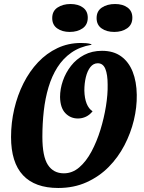

<svg xmlns="http://www.w3.org/2000/svg" viewBox="-20 -914 715 956"><path d="M270 22Q154 22 94.5 -41.5Q35 -105 35 -232Q35 -303 51 -371.5Q67 -440 97 -499.5Q127 -559 169.5 -604Q212 -649 266 -674.5Q320 -700 383 -700Q397 -700 409.5 -699Q422 -698 435 -694V-691Q377 -681 335.5 -652Q294 -623 266 -579Q238 -535 221.5 -479.5Q205 -424 198 -361.5Q191 -299 191 -233Q191 -135 218.5 -93Q246 -51 298 -51Q340 -51 374.5 -80.5Q409 -110 435.5 -159.5Q462 -209 480 -267.5Q498 -326 507.5 -385Q517 -444 516 -492Q516 -543 504.5 -571Q493 -599 467 -599Q445 -599 430 -580Q415 -561 407.5 -530Q400 -499 400 -463Q401 -424 411.5 -398Q422 -372 441 -360Q427 -342 408 -333Q389 -324 368 -324Q331 -324 305.5 -350.5Q280 -377 279 -431Q279 -471 293 -511.5Q307 -552 333.5 -586Q360 -620 399 -640.5Q438 -661 488 -661Q545 -661 583 -633.5Q621 -606 640.5 -557Q660 -508 661 -442Q662 -380 646.5 -315.5Q631 -251 599.5 -190.5Q568 -130 521 -82.5Q474 -35 411 -6.5Q348 22 270 22ZM549 -755Q511 -755 486 -772.5Q461 -790 461 -824Q461 -859 487.5 -876.5Q514 -894 553 -894Q591 -894 615 -876.5Q639 -859 639 -826Q639 -791 613 -773Q587 -755 549 -755ZM327 -755Q290 -755 265 -772.5Q240 -790 240 -824Q240 -859 266.5 -876.5Q293 -894 331 -894Q369 -894 393 -876.5Q417 -859 417 -826Q417 -791 391.5 -773Q366 -755 327 -755Z"/></svg>

Font: Sansita Swashed Light SemiBold
Style: Regular
Weight: 600
Version: Version 1.003